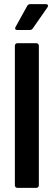

<svg xmlns="http://www.w3.org/2000/svg" viewBox="-20 -909 259 929"><path d="M52 -12V-688Q52 -693 55.5 -696.5Q59 -700 64 -700H156Q161 -700 164.5 -696.5Q168 -693 168 -688V-12Q168 -7 164.5 -3.5Q161 0 156 0H64Q59 0 55.5 -3.5Q52 -7 52 -12ZM55 -778 112 -881Q117 -889 127 -889H202Q209 -889 211.5 -884.5Q214 -880 210 -874L139 -772Q134 -764 125 -764H63Q56 -764 54 -768Q52 -772 55 -778Z"/></svg>

Font: Barlow Semi Condensed SemiBold
Style: Regular
Weight: 600
Width: 4
Designer: Jeremy Tribby
Foundry: Tribby Type
Version: Version 1.408